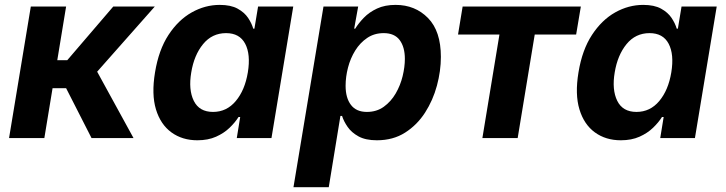

<svg xmlns="http://www.w3.org/2000/svg" viewBox="-20 -573 3013 797"><path d="M17.6 0 107.9 -545.9H254.4L217.8 -323.2H259.3L450.2 -545.9H622.6L383.3 -275.4L534.2 0H359.9L254.4 -207H198.2L164.1 0Z M799.3 9.3Q736.8 9.3 691.7 -23.4Q646.5 -56.2 627.4 -118.9Q608.4 -181.6 623.5 -272.5Q638.7 -365.7 679.4 -428Q720.2 -490.2 775.9 -521.5Q831.5 -552.7 892.1 -552.7Q938 -552.7 966.3 -537.1Q994.6 -521.5 1009.8 -498.8Q1024.9 -476.1 1031.2 -454.1H1036.1L1051.3 -545.9H1197.3L1106.9 0H962.9L977.1 -87.4H970.2Q956.1 -64.9 933.1 -42.7Q910.2 -20.5 877 -5.6Q843.8 9.3 799.3 9.3ZM864.3 -108.4Q920.9 -108.4 958.7 -153.6Q996.6 -198.7 1008.8 -272.5Q1021 -347.2 997.8 -391.4Q974.6 -435.5 918.5 -435.5Q860.4 -435.5 823 -389.9Q785.6 -344.2 773.9 -272.5Q761.7 -200.7 784.4 -154.5Q807.1 -108.4 864.3 -108.4Z M1198.2 204.1 1322.8 -545.9H1466.8L1450.2 -454.1H1454.6Q1468.3 -476.6 1490.5 -499.5Q1512.7 -522.5 1545.2 -537.6Q1577.6 -552.7 1622.1 -552.7Q1703.1 -552.7 1756.6 -498.3Q1810.1 -443.8 1810.1 -336.9Q1810.1 -278.3 1793.7 -217.5Q1777.3 -156.7 1744.4 -105.5Q1711.4 -54.2 1661.6 -22.5Q1611.8 9.3 1544.4 9.3Q1497.6 9.3 1468.3 -6.8Q1439 -22.9 1422.9 -46.4Q1406.7 -69.8 1399.9 -91.8H1393.1L1344.7 204.1ZM1502.9 -108.4Q1543.5 -108.4 1573.2 -129.9Q1603 -151.4 1622.6 -185.1Q1642.1 -218.8 1651.4 -257.1Q1660.6 -295.4 1660.6 -328.6Q1660.6 -377.4 1639.2 -406.5Q1617.7 -435.5 1572.8 -435.5Q1533.7 -435.5 1504.2 -415.5Q1474.6 -395.5 1454.6 -363.3Q1434.6 -331.1 1424.6 -292.5Q1414.6 -253.9 1414.6 -216.8Q1414.6 -166.5 1436.8 -137.5Q1459 -108.4 1502.9 -108.4Z M1982.4 0 2053.2 -429.7H1881.3L1900.4 -545.9H2391.1L2371.6 -429.7H2199.7L2128.9 0Z M2557.1 9.3Q2494.6 9.3 2449.5 -23.4Q2404.3 -56.2 2385.3 -118.9Q2366.2 -181.6 2381.3 -272.5Q2396.5 -365.7 2437.3 -428Q2478 -490.2 2533.7 -521.5Q2589.4 -552.7 2649.9 -552.7Q2695.8 -552.7 2724.1 -537.1Q2752.4 -521.5 2767.6 -498.8Q2782.7 -476.1 2789.1 -454.1H2793.9L2809.1 -545.9H2955.1L2864.7 0H2720.7L2734.9 -87.4H2728Q2713.9 -64.9 2690.9 -42.7Q2668 -20.5 2634.8 -5.6Q2601.6 9.3 2557.1 9.3ZM2622.1 -108.4Q2678.7 -108.4 2716.6 -153.6Q2754.4 -198.7 2766.6 -272.5Q2778.8 -347.2 2755.6 -391.4Q2732.4 -435.5 2676.3 -435.5Q2618.2 -435.5 2580.8 -389.9Q2543.5 -344.2 2531.7 -272.5Q2519.5 -200.7 2542.2 -154.5Q2564.9 -108.4 2622.1 -108.4Z"/></svg>

Font: Inter
Style: Bold Italic
Weight: 700
Italic angle: -9.39999°
Designer: Rasmus Andersson
Foundry: rsms
Version: Version 4.001;git-9221beed3